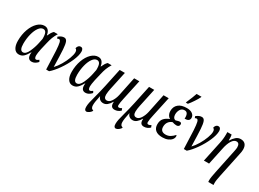

<svg xmlns="http://www.w3.org/2000/svg" viewBox="-36 -1690 3816 2825"><g transform="rotate(30 1872.5 -277.5)"><path d="M41 -160Q41 -266 73 -354.5Q105 -443 158.5 -494.5Q212 -546 273 -546Q316 -546 340 -517.5Q364 -489 370 -441H374Q390 -475 403.5 -497Q417 -519 436 -536H502Q472 -487 455.5 -444Q439 -401 425 -339L397 -220Q381 -142 381 -109Q381 -84 388 -68Q395 -52 409 -52Q428 -52 456 -75L471 -46Q423 8 369 8Q298 8 298 -80Q298 -89 300 -111H297Q264 -52 231.5 -21Q199 10 151 10Q99 10 70 -35.5Q41 -81 41 -160ZM326 -285 342 -363Q343 -437 327.5 -467Q312 -497 280 -497Q239 -497 205 -450Q171 -403 151.5 -325.5Q132 -248 132 -162Q132 -48 189 -48Q237 -48 273 -126Q309 -204 326 -285Z M555 -483Q541 -483 526 -474L515 -502Q565 -543 609 -542Q644 -542 659.5 -504Q675 -466 680.5 -381Q686 -296 691 -88Q734 -132 773 -198.5Q812 -265 835.5 -329.5Q859 -394 859 -433Q859 -477 830 -487Q836 -516 851 -531Q866 -546 887 -546Q910 -546 921 -529Q932 -512 932 -487Q932 -421 890.5 -326Q849 -231 786 -141Q723 -51 663 0H613Q606 -216 600.5 -311Q595 -406 585 -444.5Q575 -483 555 -483Z M955 -160Q955 -266 987 -354.5Q1019 -443 1072.5 -494.5Q1126 -546 1187 -546Q1230 -546 1254 -517.5Q1278 -489 1284 -441H1288Q1304 -475 1317.5 -497Q1331 -519 1350 -536H1416Q1386 -487 1369.5 -444Q1353 -401 1339 -339L1311 -220Q1295 -142 1295 -109Q1295 -84 1302 -68Q1309 -52 1323 -52Q1342 -52 1370 -75L1385 -46Q1337 8 1283 8Q1212 8 1212 -80Q1212 -89 1214 -111H1211Q1178 -52 1145.5 -21Q1113 10 1065 10Q1013 10 984 -35.5Q955 -81 955 -160ZM1240 -285 1256 -363Q1257 -437 1241.5 -467Q1226 -497 1194 -497Q1153 -497 1119 -450Q1085 -403 1065.5 -325.5Q1046 -248 1046 -162Q1046 -48 1103 -48Q1151 -48 1187 -126Q1223 -204 1240 -285Z M1397 179Q1397 146 1405.5 105.5Q1414 65 1434 -8Q1462 -111 1487 -225L1553 -536H1641L1574 -223Q1569 -202 1565 -172Q1561 -142 1561 -122Q1561 -51 1613 -51Q1653 -51 1685 -98.5Q1717 -146 1732 -213L1799 -536H1887L1815 -202Q1796 -118 1796 -79Q1796 -50 1820 -50Q1831 -50 1841 -54Q1851 -58 1865 -67L1879 -33Q1834 10 1777 10Q1712 10 1712 -66Q1712 -78 1713 -85H1709Q1681 -38 1651.5 -14Q1622 10 1586 10Q1553 10 1529.5 -7.5Q1506 -25 1496 -59Q1492 -41 1491 -32Q1481 16 1476 47Q1471 78 1471 109Q1471 136 1481 153Q1491 170 1516 176Q1509 200 1482.5 219.5Q1456 239 1435 241Q1417 241 1407 227Q1397 213 1397 179Z M1896 179Q1896 146 1904.5 105.5Q1913 65 1933 -8Q1961 -111 1986 -225L2052 -536H2140L2073 -223Q2068 -202 2064 -172Q2060 -142 2060 -122Q2060 -51 2112 -51Q2152 -51 2184 -98.5Q2216 -146 2231 -213L2298 -536H2386L2314 -202Q2295 -118 2295 -79Q2295 -50 2319 -50Q2330 -50 2340 -54Q2350 -58 2364 -67L2378 -33Q2333 10 2276 10Q2211 10 2211 -66Q2211 -78 2212 -85H2208Q2180 -38 2150.5 -14Q2121 10 2085 10Q2052 10 2028.5 -7.5Q2005 -25 1995 -59Q1991 -41 1990 -32Q1980 16 1975 47Q1970 78 1970 109Q1970 136 1980 153Q1990 170 2015 176Q2008 200 1981.5 219.5Q1955 239 1934 241Q1916 241 1906 227Q1896 213 1896 179Z M2432 -122Q2432 -186 2465 -222.5Q2498 -259 2554 -280V-282Q2530 -295 2515 -323Q2500 -351 2500 -386Q2500 -461 2550 -503Q2600 -545 2690 -545Q2753 -545 2787.5 -518.5Q2822 -492 2822 -452Q2822 -392 2739 -392Q2746 -500 2680 -500Q2633 -500 2610 -463Q2587 -426 2587 -379Q2587 -347 2599.5 -327.5Q2612 -308 2636 -304Q2645 -306 2665 -312.5Q2685 -319 2700 -319Q2731 -319 2731 -290Q2731 -270 2718.5 -258Q2706 -246 2680 -246Q2664 -246 2644 -250.5Q2624 -255 2613 -260Q2573 -248 2548.5 -214.5Q2524 -181 2524 -132Q2524 -90 2546.5 -69.5Q2569 -49 2611 -49Q2655 -49 2689.5 -70Q2724 -91 2754 -125Q2757 -124 2759.5 -117Q2762 -110 2762 -103Q2762 -75 2741.5 -49Q2721 -23 2682 -6.5Q2643 10 2590 10Q2512 10 2472 -24Q2432 -58 2432 -122ZM2639 -617Q2692 -739 2710 -796H2793L2789 -784Q2776 -755 2738 -697Q2700 -639 2671 -606H2637Z M2894 -483Q2880 -483 2865 -474L2854 -502Q2904 -543 2948 -542Q2983 -542 2998.5 -504Q3014 -466 3019.5 -381Q3025 -296 3030 -88Q3073 -132 3112 -198.5Q3151 -265 3174.5 -329.5Q3198 -394 3198 -433Q3198 -477 3169 -487Q3175 -516 3190 -531Q3205 -546 3226 -546Q3249 -546 3260 -529Q3271 -512 3271 -487Q3271 -421 3229.5 -326Q3188 -231 3125 -141Q3062 -51 3002 0H2952Q2945 -216 2939.5 -311Q2934 -406 2924 -444.5Q2914 -483 2894 -483Z M3504 213Q3504 184 3510 148Q3516 112 3527 58L3611 -344Q3621 -390 3621 -413Q3621 -485 3569 -485Q3527 -485 3493 -430.5Q3459 -376 3441 -283L3381 0H3293L3365 -339Q3383 -418 3383 -498Q3383 -524 3382 -536H3455Q3463 -506 3461 -441H3465Q3495 -488 3528.5 -517Q3562 -546 3607 -546Q3658 -546 3685 -516Q3712 -486 3712 -427Q3712 -395 3700 -344L3613 70Q3603 120 3598 150Q3593 180 3593 207Q3593 222 3595 240H3506Q3504 224 3504 213Z"/></g></svg>

Font: Noto Serif Cond
Style: Italic
Weight: 400
Width: 3
Italic angle: -12°
Designer: Monotype Design Team
Foundry: Monotype Imaging Inc.
Version: Version 1.001